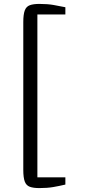

<svg xmlns="http://www.w3.org/2000/svg" viewBox="-20 -824 466 981"><path d="M99 -711Q99 -750.5 106.5 -770.5Q114 -790.5 132 -797.2Q150 -804 181 -804Q223 -804 254 -798.5Q285 -793 314 -787V-750H171V82H314V119Q282.5 126.5 251.8 131.8Q221 137 181 137Q150 137 132 130.2Q114 123.5 106.5 103.5Q99 83.5 99 44Z"/></svg>

Font: Merriweather 7pt Light
Style: Regular
Weight: 300
Designer: Eben Sorkin
Foundry: Eben Sorkin
Version: Version 2.200;gftools[0.9.31]